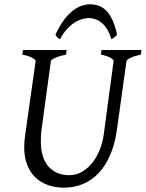

<svg xmlns="http://www.w3.org/2000/svg" viewBox="-20 -844 668 879"><path d="M625 -594.2Q594.2 -587.4 577.1 -579.1Q560.1 -570.8 559.1 -564L515.1 -250Q506.3 -186 485.4 -136.5Q464.4 -86.9 433.1 -53.2Q401.9 -19.5 361.1 -2.2Q320.3 15.1 272 15.1Q231.9 15.1 198.5 2.9Q165 -9.3 141.1 -32.7Q117.2 -56.2 104 -90.6Q90.8 -125 90.8 -169.9Q90.8 -195.8 95.2 -226.1L143.1 -564Q144 -569.8 128.9 -578.6Q113.8 -587.4 82 -594.2L85 -615.2H285.2L282.2 -594.2Q251.5 -587.4 232.7 -579.1Q213.9 -570.8 212.9 -564L169.9 -249Q168 -234.9 167.5 -220.7Q167 -206.5 167 -193.8Q167 -159.7 175.3 -131.8Q183.6 -104 200 -84Q216.3 -64 240.7 -53Q265.1 -42 296.9 -42Q328.6 -42 355.5 -57.6Q382.3 -73.2 402.8 -99.1Q423.3 -125 436.8 -158.7Q450.2 -192.4 455.1 -229L500 -564Q501 -569.8 487.3 -578.6Q473.6 -587.4 441.9 -594.2L444.8 -615.2H627.9ZM233.9 -685.1Q252 -724.6 271.7 -751.2Q291.5 -777.8 312 -793.9Q332.5 -810.1 353 -817.1Q373.5 -824.2 393.1 -824.2Q414.6 -824.2 433.3 -817.1Q452.1 -810.1 467.8 -793.7Q483.4 -777.3 495.6 -750.7Q507.8 -724.1 516.1 -685.1Q509.3 -676.8 502.9 -672.4Q496.6 -668 489.3 -664.1Q482.4 -690.9 470.9 -709.5Q459.5 -728 445.6 -739.5Q431.6 -751 416.3 -756.1Q400.9 -761.2 387.2 -761.2Q371.6 -761.2 354.2 -756.1Q336.9 -751 319.6 -739.5Q302.2 -728 285.4 -709.5Q268.6 -690.9 254.9 -664.1Q248 -668 243.4 -671.9Q238.8 -675.8 233.9 -685.1Z"/></svg>

Font: Gentium Plus Afr
Style: Italic
Weight: 400
Italic angle: -8°
Designer: J. Victor Gaultney, Annie Olsen, Iska Routamaa, Becca Hirsbrunner
Foundry: SIL International
Version: Version 5.000